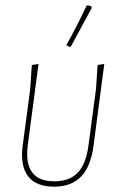

<svg xmlns="http://www.w3.org/2000/svg" viewBox="-20 -695 455 718"><path d="M304 -674 309 -675 322 -671 323 -665Q300 -622 245 -521L240 -520L228 -526Q262 -586 304 -674ZM182 3Q114 3 84.5 -36.5Q55 -76 65 -152L93 -362L99 -452L124 -456L84 -153Q66 -17 183 -17Q240 -17 271 -49.5Q302 -82 311 -152L339 -362L345 -452L370 -456L330 -152Q320 -73 283.5 -35Q247 3 182 3Z"/></svg>

Font: Alegreya Sans Thin
Style: Italic
Weight: 100
Italic angle: -7°
Designer: Juan Pablo del Peral
Foundry: Huerta Tipografica
Version: Version 2.007